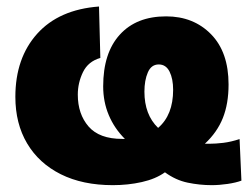

<svg xmlns="http://www.w3.org/2000/svg" viewBox="-20 -540 750 575"><path d="M318 14.5Q227.5 14.5 162 -18.2Q96.5 -51 61.2 -110.5Q26 -170 26 -250Q26 -366 91.2 -438.8Q156.5 -511.5 276.5 -520.5L280.5 -366.5Q244 -356 228.5 -324Q213 -292 213 -256.5Q213 -198.5 245.2 -161.2Q277.5 -124 346 -124Q350 -124 354 -124Q322.5 -155.5 305.8 -195.2Q289 -235 289 -281.5Q289 -381.5 338.8 -436.2Q388.5 -491 477.5 -491Q559.5 -491 612 -437.5Q664.5 -384 664.5 -287Q664.5 -229.5 647.5 -186.8Q630.5 -144 593.5 -109.5Q600.5 -109.5 608 -109.5Q625.5 -109.5 648.5 -112.2Q671.5 -115 697.5 -123.5L703 1Q687 7 661.8 10.8Q636.5 14.5 614 14.5Q578 14.5 542 7Q506 -0.5 474 -24Q446 -4 404.8 5.2Q363.5 14.5 318 14.5ZM412.5 -265.5Q412.5 -196.5 453.5 -157Q498.5 -195.5 498.5 -271Q498.5 -304 487.8 -325.5Q477 -347 455.5 -347Q433 -347 422.8 -323.2Q412.5 -299.5 412.5 -265.5Z"/></svg>

Font: Heraclito ExtraBold
Style: Regular
Weight: 800
Designer: Kostas Bartsokas (font) & Cristiano Sobral (main changes)
Foundry: Kostas Bartsokas (font) & Cristiano Sobral (main changes)
Version: Version 1.00;July 8, 2020;FontCreator 13.0.0.2655 64-bit